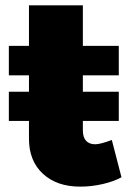

<svg xmlns="http://www.w3.org/2000/svg" viewBox="-20 -687 489 716"><path d="M433 -26Q404 -10 362.5 -0.5Q321 9 279 9Q192 9 140 -39Q88 -87 88 -170V-236H13V-345H88V-406H13V-516H88V-667H289V-516H423V-406H289V-345H423V-236H289V-201Q289 -175 301 -162Q313 -149 335 -149Q354 -149 397 -165Z"/></svg>

Font: Gontserrat ExtraBold
Style: Regular
Weight: 800
Designer: Julieta Ulanovsky
Foundry: Julieta Ulanovsky
Version: Version 6.001